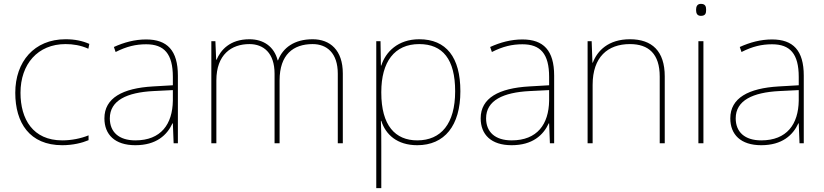

<svg xmlns="http://www.w3.org/2000/svg" viewBox="-20 -741 4260 993"><path d="M302 10C357 10 405 -2 438 -16V-41C399 -25 350 -15 302 -15C150 -15 86 -125 86 -261C86 -409 175 -513 319 -513C357 -513 397 -507 437 -489L442 -514C405 -530 367 -538 319 -538C157 -538 59 -422 59 -261C59 -106 133 10 302 10Z M736 -537C677 -537 622 -522 569 -498L578 -472C635 -501 683 -512 736 -512C829 -512 874 -463 874 -343V-300L771 -294C614 -285 520 -234 520 -129C520 -45 574 10 680 10C788 10 844 -42 872 -103H874L878 0H900V-350C900 -480 845 -537 736 -537ZM773 -270 874 -275V-220C872 -99 813 -15 680 -15C595 -15 548 -58 548 -129C548 -222 637 -263 773 -270Z M1597 -538C1502 -538 1443 -494 1418 -429H1416C1398 -500 1343 -538 1270 -538C1168 -538 1121 -481 1100 -432H1098L1094 -528H1073V0H1099V-325C1099 -459 1177 -513 1270 -513C1343 -513 1400 -467 1400 -360V0H1426V-325C1426 -459 1497 -513 1597 -513C1670 -513 1727 -467 1727 -360V0H1753V-361C1753 -482 1687 -538 1597 -538Z M2148 -538C2038 -538 1974 -472 1952 -402H1950L1948 -528H1926V232H1952V15C1952 -27 1952 -71 1950 -116H1952C1974 -46 2033 10 2138 10C2279 10 2361 -91 2361 -269C2361 -445 2288 -538 2148 -538ZM2148 -513C2270 -513 2334 -434 2334 -269C2334 -101 2261 -15 2138 -15C2024 -15 1952 -92 1952 -262V-265C1952 -421 2020 -513 2148 -513Z M2682 -537C2623 -537 2568 -522 2515 -498L2524 -472C2581 -501 2629 -512 2682 -512C2775 -512 2820 -463 2820 -343V-300L2717 -294C2560 -285 2466 -234 2466 -129C2466 -45 2520 10 2626 10C2734 10 2790 -42 2818 -103H2820L2824 0H2846V-350C2846 -480 2791 -537 2682 -537ZM2719 -270 2820 -275V-220C2818 -99 2759 -15 2626 -15C2541 -15 2494 -58 2494 -129C2494 -222 2583 -263 2719 -270Z M3238 -538C3126 -538 3069 -478 3046 -417H3044L3040 -528H3019V0H3045V-302C3045 -446 3123 -513 3238 -513C3335 -513 3392 -462 3392 -345V0H3418V-346C3418 -477 3352 -538 3238 -538Z M3605 -721C3585 -721 3580 -706 3580 -690C3580 -673 3585 -659 3605 -659C3629 -659 3632 -673 3632 -690C3632 -706 3629 -721 3605 -721ZM3618 -528H3592V0H3618Z M3973 -537C3914 -537 3859 -522 3806 -498L3815 -472C3872 -501 3920 -512 3973 -512C4066 -512 4111 -463 4111 -343V-300L4008 -294C3851 -285 3757 -234 3757 -129C3757 -45 3811 10 3917 10C4025 10 4081 -42 4109 -103H4111L4115 0H4137V-350C4137 -480 4082 -537 3973 -537ZM4010 -270 4111 -275V-220C4109 -99 4050 -15 3917 -15C3832 -15 3785 -58 3785 -129C3785 -222 3874 -263 4010 -270Z"/></svg>

Font: Noto Sans Gujarati UI Thin
Style: Regular
Weight: 100
Designer: Jelle Bosma - Monotype Design Team, Universal Thirst
Foundry: Monotype Imaging Inc.
Version: Version 2.106